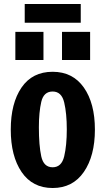

<svg xmlns="http://www.w3.org/2000/svg" viewBox="-20 -930 530 963"><path d="M34 -280Q34 -412 88 -491Q142 -570 244 -570Q345 -570 400.5 -491Q456 -412 456 -280Q456 -148 400.5 -67.5Q345 13 244 13Q143 13 88.5 -67Q34 -147 34 -280ZM315 -281Q315 -361 302 -416Q289 -471 244 -471Q199 -471 187 -419Q175 -367 175 -292Q175 -200 187 -145.5Q199 -91 244 -91Q289 -91 302 -146Q315 -201 315 -281ZM57 -629V-770H198V-629ZM291 -629V-770H432V-629ZM104 -816V-910H385V-816Z"/></svg>

Font: Francois One
Style: Regular
Weight: 400
Designer: Vernon Adams
Foundry: Vernon Adams
Version: Version 2.000